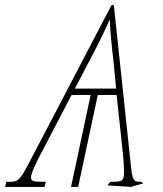

<svg xmlns="http://www.w3.org/2000/svg" viewBox="-78 -734 641 754"><path d="M-58 0H97L102 -20C50 -20 44 -22 44 -38C44 -50 53 -71 70 -106L203 -361H278L201 0H229L306 -361H380L405 -128C407 -112 409 -78 409 -64C409 -22 405 -20 355 -20L344 -6L436 0L485 -14L476 -20C445 -20 442 -24 435 -93L369 -714H360L38 -98C-1 -24 -6 -20 -44 -20H-53ZM216 -386 272 -493C306 -557 332 -609 353 -658C355 -610 361 -549 368 -490L378 -386Z"/></svg>

Font: Noto Serif Condensed Thin
Style: Italic
Weight: 100
Width: 3
Italic angle: -12°
Designer: Monotype Design Team
Foundry: Monotype Imaging Inc.
Version: Version 2.013